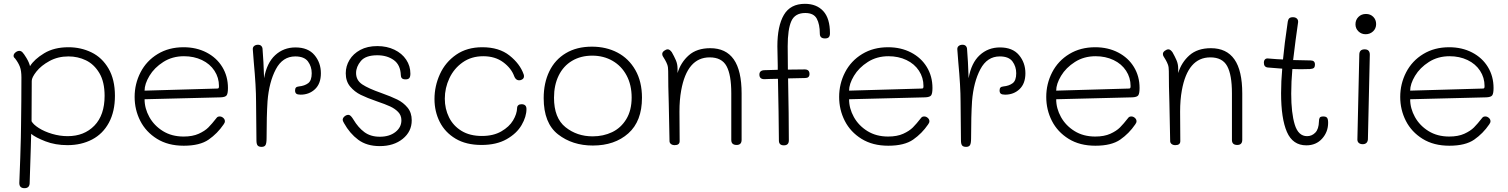

<svg xmlns="http://www.w3.org/2000/svg" viewBox="-20 -760 7888 1004"><path d="M581 -259Q581 -177 549.5 -118.5Q518 -60 461.5 -30.5Q405 -1 333 -1Q269 -1 217.5 -21Q166 -41 143 -60L141 14Q135 189 135 200Q133 224 108 224Q81 224 81 197Q87 51 89 -40L90 -102Q92 -232 92 -355Q92 -390 84 -411Q76 -432 59 -454Q58 -455 54.5 -458.5Q51 -462 51 -468Q51 -478 61 -486Q71 -494 81 -494Q90 -494 97 -487Q105 -479 118.5 -456.5Q132 -434 137 -414Q159 -450 211 -481.5Q263 -513 338 -513Q403 -513 458.5 -486Q514 -459 547.5 -401.5Q581 -344 581 -259ZM527 -259Q527 -332 499.5 -378Q472 -424 429.5 -444.5Q387 -465 338 -465Q283 -465 239 -441Q195 -417 170.5 -386Q146 -355 146 -337Q146 -208 145 -126Q154 -109 183 -90.5Q212 -72 252.5 -60Q293 -48 334 -48Q420 -48 473.5 -103Q527 -158 527 -259Z M684 -253Q684 -322 715 -382Q746 -442 804.5 -477.5Q863 -513 940 -513Q1007 -513 1060 -485.5Q1113 -458 1142.5 -409.5Q1172 -361 1172 -300Q1172 -272 1165.5 -262Q1159 -252 1134 -251L736 -241Q736 -193 761 -148Q786 -103 832 -74.5Q878 -46 940 -46Q987 -46 1019 -60.5Q1051 -75 1069.5 -93.5Q1088 -112 1113 -144Q1118 -151 1129 -151Q1139 -151 1147.5 -143.5Q1156 -136 1156 -126Q1156 -118 1149 -109Q1117 -62 1071 -30Q1025 2 941 2Q859 2 801 -34Q743 -70 713.5 -128Q684 -186 684 -253ZM1117 -297Q1122 -297 1123.5 -300Q1125 -303 1125 -310Q1125 -354 1101.5 -390Q1078 -426 1036 -446Q994 -466 942 -466Q881 -466 834 -436Q787 -406 761.5 -363.5Q736 -321 736 -286Z M1658 -377Q1658 -323 1627.5 -294Q1597 -265 1552 -265Q1536 -265 1529.5 -270Q1523 -275 1523 -287Q1523 -297 1527.5 -302Q1532 -307 1543 -308Q1573 -311 1591.5 -325Q1610 -339 1610 -377Q1610 -412 1590.5 -438.5Q1571 -465 1524 -465Q1458 -465 1422.5 -398Q1387 -331 1379 -231Q1374 -155 1374 -37Q1374 -11 1368.5 -1.5Q1363 8 1348 8Q1333 8 1327 0.5Q1321 -7 1321 -26L1319 -228Q1319 -308 1307 -436L1302 -501Q1301 -513 1309 -519.5Q1317 -526 1329 -526Q1341 -526 1347 -519Q1353 -512 1353 -502Q1358 -444 1361 -351Q1375 -431 1419 -471.5Q1463 -512 1525 -512Q1591 -512 1624.5 -472Q1658 -432 1658 -377Z M1779 -116Q1772 -128 1772 -133Q1772 -144 1783 -152.5Q1794 -161 1805 -159Q1810 -158 1816 -151.5Q1822 -145 1828 -135Q1853 -93 1885.5 -69Q1918 -45 1966 -45Q2016 -45 2047.5 -69.5Q2079 -94 2079 -131Q2079 -157 2062 -174.5Q2045 -192 2020 -203.5Q1995 -215 1951 -230Q1899 -248 1866.5 -264Q1834 -280 1811 -307.5Q1788 -335 1788 -377Q1788 -414 1807.5 -446.5Q1827 -479 1864 -499Q1901 -519 1953 -519Q2003 -519 2042.5 -500Q2082 -481 2104 -448Q2126 -415 2126 -375Q2126 -359 2120.5 -352Q2115 -345 2101 -345Q2087 -345 2081.5 -351Q2076 -357 2076 -367Q2074 -421 2039 -446Q2004 -471 1953 -471Q1892 -471 1867 -441Q1842 -411 1842 -378Q1842 -340 1874.5 -318.5Q1907 -297 1973 -274Q2026 -255 2057.5 -239.5Q2089 -224 2111 -197.5Q2133 -171 2133 -131Q2133 -72 2086 -34Q2039 4 1966 4Q1898 4 1853.5 -29Q1809 -62 1779 -116Z M2252 -242Q2252 -310 2280.5 -372.5Q2309 -435 2365.5 -474Q2422 -513 2502 -513Q2590 -513 2644.5 -469.5Q2699 -426 2718 -372Q2720 -368 2720 -361Q2720 -346 2702 -341Q2679 -336 2669 -361Q2654 -403 2611.5 -434.5Q2569 -466 2507 -466Q2445 -466 2399.5 -434Q2354 -402 2330 -351Q2306 -300 2306 -244Q2306 -191 2328 -146.5Q2350 -102 2393.5 -75.5Q2437 -49 2500 -49Q2560 -49 2601.5 -73Q2643 -97 2663 -130.5Q2683 -164 2684 -195Q2684 -204 2690 -209.5Q2696 -215 2707 -215Q2733 -215 2733 -190Q2733 -150 2707.5 -106Q2682 -62 2629 -32Q2576 -2 2498 -2Q2417 -2 2362 -35Q2307 -68 2279.5 -122.5Q2252 -177 2252 -242Z M2823 -247Q2823 -326 2852.5 -387Q2882 -448 2939 -482Q2996 -516 3075 -516Q3150 -516 3209 -485Q3268 -454 3302.5 -393.5Q3337 -333 3337 -249Q3337 -126 3265.5 -62.5Q3194 1 3080 1Q2973 1 2898 -57.5Q2823 -116 2823 -247ZM3283 -250Q3283 -316 3256.5 -365.5Q3230 -415 3183 -442Q3136 -469 3077 -469Q3017 -469 2971.5 -442Q2926 -415 2901.5 -365Q2877 -315 2877 -249Q2877 -143 2937 -95Q2997 -47 3079 -47Q3135 -47 3181 -69Q3227 -91 3255 -137Q3283 -183 3283 -250Z M3858 -271V-29Q3858 -2 3832 -2Q3804 -2 3804 -28V-272Q3804 -369 3779 -414.5Q3754 -460 3691 -460Q3573 -460 3542 -287Q3533 -238 3533 -176L3534 -22Q3534 -1 3508 -1Q3496 -1 3488.5 -7Q3481 -13 3481 -22Q3479 -154 3477 -221Q3474 -310 3474 -388Q3474 -409 3469.5 -421.5Q3465 -434 3457.5 -447Q3450 -460 3446 -466Q3443 -471 3443 -478Q3443 -487 3453 -494.5Q3463 -502 3472 -502Q3482 -502 3493 -487Q3505 -466 3514 -445.5Q3523 -425 3523 -401V-378Q3540 -434 3582 -471Q3624 -508 3694 -508Q3776 -508 3817 -449.5Q3858 -391 3858 -271Z M4320 -586Q4320 -572 4314 -565.5Q4308 -559 4294 -559Q4267 -559 4267 -584Q4267 -633 4251 -662.5Q4235 -692 4191 -692Q4137 -692 4118 -649.5Q4099 -607 4099 -518L4100 -396Q4129 -397 4188 -397Q4213 -397 4213 -373Q4213 -352 4190 -352L4146 -351Q4113 -351 4101 -350Q4105 -152 4105 -26Q4105 0 4079 0Q4053 0 4053 -25Q4052 -167 4048 -348Q4018 -348 4002 -347L3977 -346Q3951 -346 3951 -370Q3951 -392 3977 -393L4047 -395V-416Q4045 -496 4045 -518Q4045 -624 4079 -682Q4113 -740 4189 -740Q4250 -740 4285 -702Q4320 -664 4320 -586Z M4368 -253Q4368 -322 4399 -382Q4430 -442 4488.5 -477.5Q4547 -513 4624 -513Q4691 -513 4744 -485.5Q4797 -458 4826.5 -409.5Q4856 -361 4856 -300Q4856 -272 4849.5 -262Q4843 -252 4818 -251L4420 -241Q4420 -193 4445 -148Q4470 -103 4516 -74.5Q4562 -46 4624 -46Q4671 -46 4703 -60.5Q4735 -75 4753.5 -93.5Q4772 -112 4797 -144Q4802 -151 4813 -151Q4823 -151 4831.5 -143.5Q4840 -136 4840 -126Q4840 -118 4833 -109Q4801 -62 4755 -30Q4709 2 4625 2Q4543 2 4485 -34Q4427 -70 4397.5 -128Q4368 -186 4368 -253ZM4801 -297Q4806 -297 4807.5 -300Q4809 -303 4809 -310Q4809 -354 4785.5 -390Q4762 -426 4720 -446Q4678 -466 4626 -466Q4565 -466 4518 -436Q4471 -406 4445.5 -363.5Q4420 -321 4420 -286Z M5342 -377Q5342 -323 5311.5 -294Q5281 -265 5236 -265Q5220 -265 5213.5 -270Q5207 -275 5207 -287Q5207 -297 5211.5 -302Q5216 -307 5227 -308Q5257 -311 5275.5 -325Q5294 -339 5294 -377Q5294 -412 5274.5 -438.5Q5255 -465 5208 -465Q5142 -465 5106.5 -398Q5071 -331 5063 -231Q5058 -155 5058 -37Q5058 -11 5052.5 -1.5Q5047 8 5032 8Q5017 8 5011 0.5Q5005 -7 5005 -26L5003 -228Q5003 -308 4991 -436L4986 -501Q4985 -513 4993 -519.5Q5001 -526 5013 -526Q5025 -526 5031 -519Q5037 -512 5037 -502Q5042 -444 5045 -351Q5059 -431 5103 -471.5Q5147 -512 5209 -512Q5275 -512 5308.5 -472Q5342 -432 5342 -377Z M5451 -253Q5451 -322 5482 -382Q5513 -442 5571.5 -477.5Q5630 -513 5707 -513Q5774 -513 5827 -485.5Q5880 -458 5909.5 -409.5Q5939 -361 5939 -300Q5939 -272 5932.5 -262Q5926 -252 5901 -251L5503 -241Q5503 -193 5528 -148Q5553 -103 5599 -74.5Q5645 -46 5707 -46Q5754 -46 5786 -60.5Q5818 -75 5836.5 -93.5Q5855 -112 5880 -144Q5885 -151 5896 -151Q5906 -151 5914.5 -143.5Q5923 -136 5923 -126Q5923 -118 5916 -109Q5884 -62 5838 -30Q5792 2 5708 2Q5626 2 5568 -34Q5510 -70 5480.5 -128Q5451 -186 5451 -253ZM5884 -297Q5889 -297 5890.5 -300Q5892 -303 5892 -310Q5892 -354 5868.5 -390Q5845 -426 5803 -446Q5761 -466 5709 -466Q5648 -466 5601 -436Q5554 -406 5528.5 -363.5Q5503 -321 5503 -286Z M6476 -271V-29Q6476 -2 6450 -2Q6422 -2 6422 -28V-272Q6422 -369 6397 -414.5Q6372 -460 6309 -460Q6191 -460 6160 -287Q6151 -238 6151 -176L6152 -22Q6152 -1 6126 -1Q6114 -1 6106.5 -7Q6099 -13 6099 -22Q6097 -154 6095 -221Q6092 -310 6092 -388Q6092 -409 6087.5 -421.5Q6083 -434 6075.5 -447Q6068 -460 6064 -466Q6061 -471 6061 -478Q6061 -487 6071 -494.5Q6081 -502 6090 -502Q6100 -502 6111 -487Q6123 -466 6132 -445.5Q6141 -425 6141 -401V-378Q6158 -434 6200 -471Q6242 -508 6312 -508Q6394 -508 6435 -449.5Q6476 -391 6476 -271Z M6925 -118Q6925 -70 6893.5 -35Q6862 0 6811 0Q6740 0 6709.5 -70Q6679 -140 6679 -273Q6679 -335 6685 -401L6610 -407Q6589 -409 6589 -432Q6589 -444 6595.5 -450Q6602 -456 6614 -454Q6659 -450 6689 -449Q6696 -526 6714 -647Q6716 -659 6722 -664.5Q6728 -670 6741 -670Q6754 -670 6761.5 -663Q6769 -656 6768 -644Q6755 -556 6742 -446Q6808 -444 6833 -444Q6856 -444 6856 -423Q6856 -410 6850.5 -405Q6845 -400 6830 -399L6782 -398L6738 -399Q6732 -333 6732 -270Q6732 -169 6750.5 -108.5Q6769 -48 6815 -48Q6840 -48 6858 -66.5Q6876 -85 6877 -125Q6877 -138 6881 -144.5Q6885 -151 6900 -151Q6914 -151 6919.5 -144Q6925 -137 6925 -118Z M7068 -633Q7068 -656 7083.5 -671.5Q7099 -687 7123 -687Q7146 -687 7161 -672Q7176 -657 7176 -634Q7176 -611 7160 -596Q7144 -581 7121 -581Q7099 -581 7083.5 -596Q7068 -611 7068 -633ZM7078 -30 7088 -474Q7088 -502 7116 -502Q7143 -502 7143 -474L7133 -31Q7132 -19 7125 -12.5Q7118 -6 7106 -6Q7093 -6 7085.5 -12.5Q7078 -19 7078 -30Z M7302 -253Q7302 -322 7333 -382Q7364 -442 7422.5 -477.5Q7481 -513 7558 -513Q7625 -513 7678 -485.5Q7731 -458 7760.5 -409.5Q7790 -361 7790 -300Q7790 -272 7783.5 -262Q7777 -252 7752 -251L7354 -241Q7354 -193 7379 -148Q7404 -103 7450 -74.5Q7496 -46 7558 -46Q7605 -46 7637 -60.5Q7669 -75 7687.5 -93.5Q7706 -112 7731 -144Q7736 -151 7747 -151Q7757 -151 7765.5 -143.5Q7774 -136 7774 -126Q7774 -118 7767 -109Q7735 -62 7689 -30Q7643 2 7559 2Q7477 2 7419 -34Q7361 -70 7331.5 -128Q7302 -186 7302 -253ZM7735 -297Q7740 -297 7741.5 -300Q7743 -303 7743 -310Q7743 -354 7719.5 -390Q7696 -426 7654 -446Q7612 -466 7560 -466Q7499 -466 7452 -436Q7405 -406 7379.5 -363.5Q7354 -321 7354 -286Z"/></svg>

Font: Mali Light
Style: Regular
Weight: 300
Designer: Kitiyaporn Chalermlarp | Katatrad Aksorn Co.,Ltd.
Foundry: Cadson Demak Co.,Ltd.
Version: Version 1.000; ttfautohint (v1.6)